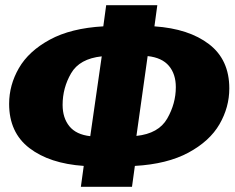

<svg xmlns="http://www.w3.org/2000/svg" viewBox="-20 -716 899 736"><path d="M497 -80 486 0H290L301 -80Q170 -89 92.5 -148.5Q15 -208 15 -318Q15 -390 52.5 -455Q90 -520 171 -564Q252 -608 376 -615L387 -696H583L572 -615Q704 -606 781.5 -546.5Q859 -487 859 -377Q859 -305 821.5 -240Q784 -175 702.5 -131Q621 -87 497 -80ZM654 -382Q654 -432 627.5 -463.5Q601 -495 546 -501L503 -195Q588 -204 621 -261.5Q654 -319 654 -382ZM326 -194 370 -500Q285 -491 252.5 -435Q220 -379 220 -314Q220 -264 246 -232Q272 -200 326 -194Z"/></svg>

Font: FiraGO Heavy
Style: Italic
Weight: 900
Italic angle: -8°
Designer: bBox Type GmbH
Foundry: bBox Type GmbH
Version: Version 1.001